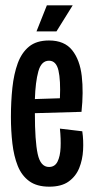

<svg xmlns="http://www.w3.org/2000/svg" viewBox="-20 -690 351 721"><path d="M165 11Q118 11 89.5 -10Q61 -31 46.5 -67.5Q32 -104 26.5 -151.5Q21 -199 21 -251Q21 -309 26.5 -360.5Q32 -412 46.5 -452Q61 -492 89 -515Q117 -538 164 -538Q222 -538 251 -501.5Q280 -465 287 -404.5Q294 -344 286 -270L111 -265V-263Q111 -161 121.5 -112Q132 -63 164 -63Q186 -63 196 -83Q206 -103 207.5 -135.5Q209 -168 205 -207L289 -197Q294 -163 292 -126.5Q290 -90 277.5 -59Q265 -28 238 -8.5Q211 11 165 11ZM164 -462Q135 -462 124 -422Q113 -382 111 -318L205 -321Q208 -389 199.5 -425.5Q191 -462 164 -462ZM192 -572H117L156 -670H253Z"/></svg>

Font: Bricolage Grotesque 48pt Condensed
Style: Regular
Weight: 400
Width: 3
Designer: Mathieu Triay
Foundry: Atelier Triay
Version: Version 1.000; ttfautohint (v1.8.4.7-5d5b);gftools[0.9.32]